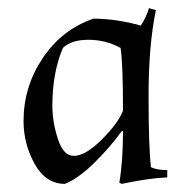

<svg xmlns="http://www.w3.org/2000/svg" viewBox="-20 -712 450 473"><path d="M38 -414Q38 -498 85 -568.5Q132 -639 210 -666Q266 -666 327 -649Q340 -669 347 -692L364 -687Q346 -601 346 -474.5Q346 -348 352 -300Q367 -293 392 -293V-275Q345 -273 280 -259L274 -262Q283 -315 283 -389H280Q251 -349 212.5 -311Q174 -273 140 -259Q93 -259 65.5 -308Q38 -357 38 -414ZM109 -451Q109 -412 122.5 -370Q136 -328 162 -328Q190 -328 230 -367.5Q270 -407 283 -439Q283 -558 277 -594Q240 -614 198 -614Q156 -614 135 -594Q109 -533 109 -451Z"/></svg>

Font: Almendra
Style: Regular
Weight: 400
Designer: Ana Sanfelippo
Foundry: Ana Sanfelippo
Version: Version 1.004